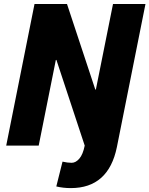

<svg xmlns="http://www.w3.org/2000/svg" viewBox="-20 -731 750 964"><path d="M405.3 0 263.2 -430.2 260.3 -429.7 174.3 0H11.2L153.3 -710.9H316.4L458.5 -281.2L461.4 -281.7L547.4 -710.9H710.4L566.9 7.3Q524.9 213.4 335.4 213.4Q296.9 213.4 262.7 205.1L293.9 80.6Q319.3 86.4 339.8 86.4Q360.4 86.4 378.4 65.4Q396.5 44.4 405.3 0Z"/></svg>

Font: Roboto-BlackItalic
Style: Italic
Weight: 900
Italic angle: -12°
Designer: Google
Version: Version 1.100141; 2013